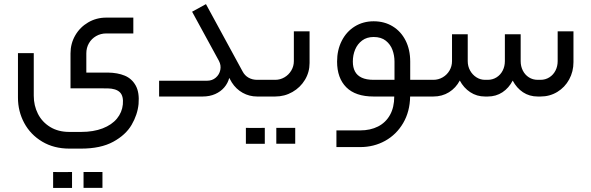

<svg xmlns="http://www.w3.org/2000/svg" viewBox="-20 -468 2868 931"><path d="M503.1 -116.1H398.6V-209.3Q398.6 -236.4 411.2 -258.3Q423.9 -280.3 446 -293Q468.2 -305.8 494.9 -305.8H626.5V-382.6H494.9Q447.3 -382.6 407.6 -359.4Q367.9 -336.2 344.9 -296.5Q321.9 -256.8 321.9 -209.3V-39.7L501.7 -39.5Q542.7 -38.7 561.2 -20.6Q579.6 -2.6 575.7 38.2Q571.9 76.8 547.1 107Q522.2 137.3 477.7 154.5Q433.1 171.7 373.2 171.7H316.3Q262.3 171.7 223.1 147.6Q184 123.6 163.8 83.6Q143.7 43.6 143.7 -3.7V-210.4H67.1V5.4Q67.1 71.9 97.5 128.4Q128 185 184.7 218.8Q241.4 252.6 316.3 252.6H373.2Q468.1 252.6 528.9 219.5Q589.7 186.3 618.2 137.3Q646.8 88.3 651.9 36.4Q656.7 -20 637.9 -53.5Q619 -87.1 584.8 -101.2Q550.5 -115.4 503.1 -116.1ZM329.3 443.3Q329.3 419.9 329.3 404.6Q329.3 388.9 329.3 365.9Q307.7 366.4 294.7 366.4Q281.7 366.4 266.8 366.4Q255.6 365.9 237.6 365.9Q237.6 388.9 237.6 404.6Q237.6 419.9 237.6 443.3Q256.9 443.3 269.1 443.3Q275.4 443.3 280.8 443.3Q289.8 443.3 299.7 443.3Q310.9 443.3 329.3 443.3ZM476.8 442.8Q476.8 419.9 476.8 404.6Q476.8 389.3 476.8 365.9Q455.2 365.9 442 365.9Q428.7 365.9 413.9 365.9Q403.1 365.9 385.1 365.9Q385.1 389.3 385.1 404.6Q385.1 419.9 385.1 442.8Q406.2 442.8 419.5 442.8Q432.7 442.8 446.7 442.8Q457.9 442.8 476.8 442.8Z M962.3 0Q996.5 0 1023.3 -11.9Q1050.2 -23.8 1067.5 -44.2Q1084.9 -64.6 1091.6 -90.3L1104.1 -68.1Q1124.5 -36 1156.7 -18Q1188.8 0 1227.2 0H1236.3V-80.9H1227.2Q1203.4 -80.9 1185.1 -91.4Q1166.7 -101.8 1156.2 -121.9L978.7 -448L911.5 -411.2L1041.8 -172.4Q1052.8 -151.3 1048.3 -129Q1043.8 -106.6 1026.4 -91.6Q1009.1 -76.6 984.5 -76.6H751.5V0Z M1236.5 0H1314.4Q1359.8 0 1398 -21.9Q1436.3 -43.8 1458.7 -81Q1481.1 -118.1 1481.1 -162.6V-316H1404.9V-171.6Q1404.9 -146.9 1392.5 -126.1Q1380.1 -105.2 1359.4 -93.1Q1338.7 -80.9 1314.4 -80.9H1236.5Q1218.7 -72.1 1211.9 -56.3Q1205.2 -40.5 1211.9 -24.7Q1218.7 -8.9 1236.5 0ZM1264 229.3Q1264 205.9 1264 190.6Q1264 174.9 1264 152Q1242.4 152.4 1229.4 152.4Q1216.3 152.4 1201.5 152.4Q1190.3 152 1172.3 152Q1172.3 174.9 1172.3 190.6Q1172.3 205.9 1172.3 229.3Q1191.6 229.3 1203.8 229.3Q1210 229.3 1215.4 229.3Q1224.4 229.3 1234.3 229.3Q1245.6 229.3 1264 229.3ZM1411.5 228.9Q1411.5 205.9 1411.5 190.6Q1411.5 175.4 1411.5 152Q1389.9 152 1376.6 152Q1363.4 152 1348.5 152Q1337.7 152 1319.8 152Q1319.8 175.4 1319.8 190.6Q1319.8 205.9 1319.8 228.9Q1340.9 228.9 1354.2 228.9Q1367.4 228.9 1381.4 228.9Q1392.6 228.9 1411.5 228.9Z M1791.8 -80.9Q1756.5 -80.9 1734.1 -91.4Q1711.7 -101.8 1701.3 -121.5Q1690.9 -141.1 1690.9 -169.4Q1690.9 -201.1 1702.2 -228Q1713.5 -254.8 1736.1 -271.7Q1758.6 -288.6 1791.8 -288.6Q1828.2 -288.6 1850.8 -270.6Q1873.3 -252.6 1883.1 -225.7Q1892.9 -198.9 1892.9 -169.4V-80.9ZM1726.4 164.3H1611.3V245.2H1726.4Q1792.8 245.2 1847.5 214.9Q1902.2 184.5 1934.9 128.8Q1967.6 73 1968.7 0H2051.3V-80.9H1969.1V-169.4Q1969.1 -227.2 1946.7 -271.5Q1924.3 -315.7 1884.2 -340.2Q1844 -364.8 1791.8 -364.8Q1740.8 -364.8 1700.3 -339.8Q1659.9 -314.8 1637.2 -270.2Q1614.5 -225.7 1614.5 -169.4Q1614.5 -89.6 1659.1 -44.8Q1703.7 0 1791.8 0H1891.7Q1891.7 52.4 1871.1 89.3Q1850.5 126.3 1813.2 145.3Q1775.8 164.3 1726.4 164.3Z M2051.7 0H2081.1Q2123.8 0 2157.3 -20.8Q2190.7 -41.7 2209.5 -77.6Q2228.2 -42.1 2260 -21.1Q2291.8 0 2331.9 0H2344.8Q2385.3 0 2416.5 -20.7Q2447.6 -41.4 2466.1 -77.2Q2484.9 -41.4 2515.9 -20.7Q2547 0 2587.7 0H2600.8Q2645.8 0 2682.4 -22.3Q2719 -44.5 2739.9 -82.8Q2760.7 -121 2760.7 -166.7V-316H2684.1V-171.6Q2684.1 -146.6 2673.6 -125.9Q2663.1 -105.2 2644 -93.1Q2624.9 -80.9 2600.8 -80.9H2587.7Q2563.2 -80.9 2544.4 -93.1Q2525.5 -105.2 2515.1 -125.9Q2504.7 -146.6 2504.7 -171.6V-301.8H2428.1V-171.6Q2428.1 -146.6 2417.6 -125.9Q2407.1 -105.2 2388 -93.1Q2368.9 -80.9 2344.8 -80.9H2331.9Q2309.2 -80.9 2290 -93.2Q2270.8 -105.5 2259.4 -126.1Q2248 -146.7 2248 -171.6V-301.8H2171.8V-171.6Q2171.8 -146.9 2159.7 -126.1Q2147.5 -105.2 2126.7 -93.1Q2105.9 -80.9 2081.1 -80.9H2051.7Q2033.9 -72.1 2027.1 -56.3Q2020.4 -40.5 2027.1 -24.7Q2033.9 -8.9 2051.7 0Z"/></svg>

Font: Arad-VF Thin Dots1
Style: Regular
Weight: 100
Designer: Mohammad Darvishi
Version: Version 1.000;August 30, 2024;FontCreator 15.0.0.2992 64-bit